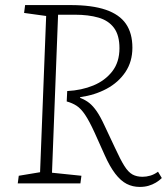

<svg xmlns="http://www.w3.org/2000/svg" viewBox="-20 -723 658 757"><path d="M245 -364Q302 -367 348 -386Q394 -405 422.5 -441.5Q451 -478 451 -533Q451 -584 429.5 -613Q408 -642 368.5 -653.5Q329 -665 275 -665H209L185 -42L301 -30L297 0H50L54 -30L138 -44L162 -660L75 -672L79 -703H258Q343 -703 397 -684.5Q451 -666 476.5 -629Q502 -592 502 -535Q502 -480 474.5 -439Q447 -398 400.5 -373Q354 -348 296 -340V-337Q317 -329 332 -317Q347 -305 361.5 -284Q376 -263 393 -226L433 -141Q455 -93 470.5 -68.5Q486 -44 502.5 -35Q519 -26 542 -26Q557 -26 572.5 -30.5Q588 -35 603 -46L618 -21Q608 -11 594.5 -3Q581 5 565.5 9.5Q550 14 531 14Q503 14 479.5 2Q456 -10 434.5 -38Q413 -66 393 -111L353 -200Q332 -246 315.5 -270.5Q299 -295 282 -306Q265 -317 243 -323Z"/></svg>

Font: Literata 18pt ExtraLight
Style: Italic
Weight: 250
Italic angle: -2°
Designer: Latin by Veronika Burian and Jose Scaglione. Greek by Irene Vlachou. Cyrillic by Vera Evstafieva
Foundry: TypeTogether
Version: Version 3.103;gftools[0.9.29]